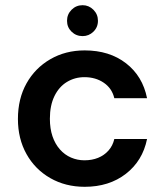

<svg xmlns="http://www.w3.org/2000/svg" viewBox="-20 -707 636 739"><path d="M306 12Q232 12 173.5 -21.5Q115 -55 82 -114Q49 -173 49 -249Q49 -327 82 -386Q115 -445 173.5 -479Q232 -513 306 -513Q401 -513 465 -463.5Q529 -414 546 -329H420Q411 -367 379.5 -388.5Q348 -410 305 -410Q268 -410 237.5 -391.5Q207 -373 189.5 -337Q172 -301 172 -250Q172 -212 182 -182.5Q192 -153 210.5 -132Q229 -111 253.5 -100.5Q278 -90 305 -90Q334 -90 357.5 -99.5Q381 -109 397.5 -127.5Q414 -146 420 -172H546Q529 -88 464.5 -38Q400 12 306 12ZM298 -568Q273 -568 255.5 -585Q238 -602 238 -627Q238 -652 255.5 -669.5Q273 -687 298 -687Q322 -687 339.5 -669.5Q357 -652 357 -627Q357 -602 339.5 -585Q322 -568 298 -568Z"/></svg>

Font: DM Sans 18pt SemiBold
Style: Regular
Weight: 600
Designer: Colophon Foundry, Jonny Pinhorn
Foundry: Colophon Foundry
Version: Version 4.004;gftools[0.9.30]